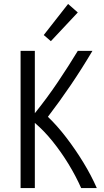

<svg xmlns="http://www.w3.org/2000/svg" viewBox="-20 -950 526 970"><path d="M84 0V-693H156V-378Q218 -455 272.5 -536Q327 -617 373 -693H447Q393 -602 337 -519.5Q281 -437 222 -360Q269 -315 315 -255Q361 -195 401 -129.5Q441 -64 469 0H390Q363 -61 326 -121.5Q289 -182 246 -235.5Q203 -289 156 -329V0ZM237 -742 201 -773 324 -930 373 -887Z"/></svg>

Font: Ubuntu Sans Condensed
Style: Regular
Weight: 400
Width: 3
Designer: Dalton Maag Ltd
Foundry: Dalton Maag Ltd
Version: Version 1.006; ttfautohint (v1.8.4.7-5d5b)